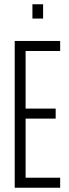

<svg xmlns="http://www.w3.org/2000/svg" viewBox="-20 -880 324 900"><path d="M49 0V-688H262V-641H100V-371H241V-324H100V-47H262V0ZM132 -793V-860H182V-793Z"/></svg>

Font: Saira Ultra Condensed Light
Style: Regular
Weight: 300
Width: 1
Designer: Hector Gatti with collaboration of the Omnibus-Type team
Foundry: Omnibus-Type
Version: Version 1.001; ttfautohint (v1.8)